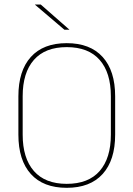

<svg xmlns="http://www.w3.org/2000/svg" viewBox="-20 -844 606 872"><path d="M283 9Q176.5 9 120 -53.8Q63.5 -116.5 63.5 -232.5V-406.5Q63.5 -522.5 120 -585.2Q176.5 -648 283 -648Q389.5 -648 446.2 -585.2Q503 -522.5 503 -406.5V-232.5Q503 -116.5 446.2 -53.8Q389.5 9 283 9ZM283 -9Q381.5 -9 432.5 -67.2Q483.5 -125.5 483.5 -232.5V-407Q483.5 -514 432.5 -572Q381.5 -630 283 -630Q185 -630 134 -572Q83 -514 83 -407V-232.5Q83 -125.5 134 -67.2Q185 -9 283 -9ZM165 -823.5 295 -709.5V-709H272.5L139 -822.5V-823.5Z"/></svg>

Font: Anek Gujarati Medium Thin
Style: Regular
Weight: 250
Version: Version 1.003